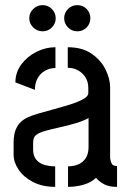

<svg xmlns="http://www.w3.org/2000/svg" viewBox="-20 -729 508 748"><path d="M281 -607Q260 -607 245 -622Q230 -637 230 -658Q230 -679 245 -694Q260 -709 281 -709Q303 -709 317.5 -694Q332 -679 332 -658Q332 -637 317.5 -622Q303 -607 281 -607ZM146 -607Q125 -607 109.5 -622Q94 -637 94 -658Q94 -679 109.5 -694Q125 -709 146 -709Q167 -709 182 -694Q197 -679 197 -658Q197 -637 182 -622Q167 -607 146 -607ZM195 -1Q145 -1 108.5 -20Q72 -39 52.5 -68Q33 -97 33 -127V-175Q33 -189 36 -206Q39 -223 49.5 -240Q60 -257 84 -270Q100 -278 129 -286.5Q158 -295 191.5 -304Q225 -313 255 -322.5Q285 -332 304.5 -343Q324 -354 324 -366V-386Q324 -411 312.5 -428.5Q301 -446 283 -455.5Q265 -465 244 -465V-545Q300 -545 336.5 -520Q373 -495 391 -458.5Q409 -422 409 -389V-115Q409 -109 413.5 -95.5Q418 -82 436 -82V-1Q405 -1 386 -11Q367 -21 354 -36Q335 -18 305.5 -9.5Q276 -1 245 -1V-81Q267 -81 285 -88.5Q303 -96 314 -113Q325 -130 325 -156V-269Q305 -258 275 -249Q245 -240 213 -233Q181 -226 156 -219Q131 -212 121 -203Q109 -195 109 -172V-146Q109 -123 120 -108.5Q131 -94 150.5 -87.5Q170 -81 195 -81ZM116 -379 40 -408Q40 -447 63 -478Q86 -509 122 -527Q158 -545 196 -545V-464Q175 -464 156.5 -454Q138 -444 127 -425Q116 -406 116 -379Z"/></svg>

Font: Stick No Bills Medium
Style: Regular
Weight: 500
Version: Version 2.000